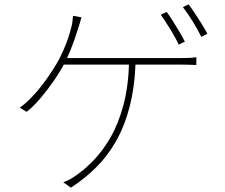

<svg xmlns="http://www.w3.org/2000/svg" viewBox="-20 -826 1040 886"><path d="M749 -771Q762 -754 777 -730Q792 -706 807 -681Q822 -656 833 -634L805 -620Q791 -650 766.5 -690Q742 -730 722 -758ZM850 -806Q864 -788 880 -763.5Q896 -739 911.5 -714.5Q927 -690 937 -670L909 -656Q892 -690 869 -727.5Q846 -765 824 -793ZM356 -746Q352 -731 347.5 -716.5Q343 -702 338 -687Q332 -667 324 -644Q316 -621 305.5 -595Q295 -569 280 -539Q261 -501 230.5 -456.5Q200 -412 166.5 -372.5Q133 -333 103 -310L71 -329Q98 -348 125.5 -376.5Q153 -405 177.5 -437.5Q202 -470 221.5 -500.5Q241 -531 253 -553Q274 -594 287.5 -630.5Q301 -667 308 -696Q312 -710 314 -723.5Q316 -737 317 -753ZM263 -558Q273 -558 305 -558Q337 -558 384 -558Q431 -558 484.5 -558Q538 -558 591.5 -558Q645 -558 690.5 -558Q736 -558 766 -558Q796 -558 803 -558Q821 -558 844 -558.5Q867 -559 886 -562V-526Q867 -527 843.5 -527.5Q820 -528 803 -528Q795 -528 756 -528Q717 -528 659.5 -528Q602 -528 537 -528Q472 -528 412.5 -528Q353 -528 310 -528Q267 -528 253 -528ZM606 -545Q602 -425 578 -333Q554 -241 514 -172Q474 -103 421.5 -51.5Q369 0 307 40L272 15Q288 10 306 -0.5Q324 -11 340 -23Q375 -48 414.5 -89Q454 -130 490 -192Q526 -254 549.5 -341Q573 -428 576 -546Z"/></svg>

Font: Noto Sans JP Thin Thin
Style: Regular
Weight: 250
Version: Version 2.004-H2;hotconv 1.0.118;makeotfexe 2.5.65603